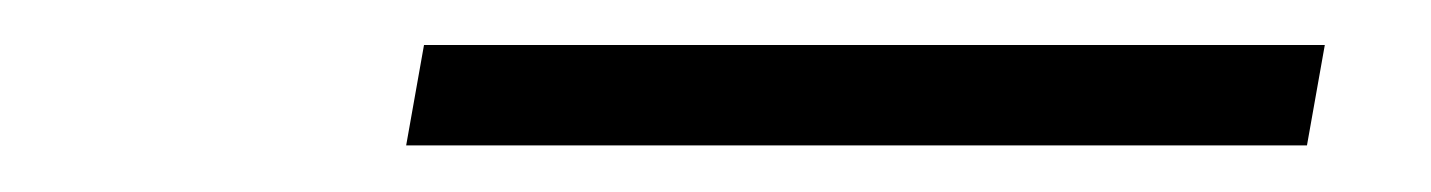

<svg xmlns="http://www.w3.org/2000/svg" viewBox="-20 -673 626 84"><path d="M157.7 -609.4 165.5 -653.3H559.6L551.8 -609.4Z"/></svg>

Font: Cascadia Mono NF ExtraLight
Style: Italic
Weight: 200
Italic angle: -10°
Monospace: yes
Designer: Aaron Bell
Foundry: Saja Typeworks
Version: Version 2404.023; ttfautohint (v1.8.4)